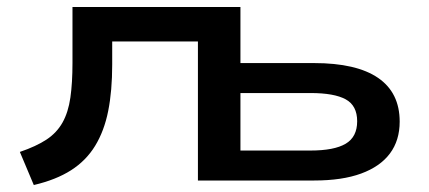

<svg xmlns="http://www.w3.org/2000/svg" viewBox="-20 -518 1232 551"><path d="M77 13 37 -82Q84 -98 113.5 -117.5Q143 -137 159.5 -166.5Q176 -196 182 -238Q188 -280 188 -337V-498H670V-337H881Q1003 -337 1065 -294.5Q1127 -252 1127 -169Q1127 -115 1099 -77.5Q1071 -40 1016.5 -20Q962 0 882 0H548V-399H302V-333Q302 -257 290.5 -199.5Q279 -142 253 -99.5Q227 -57 184 -29.5Q141 -2 77 13ZM670 -86H871Q939 -86 972 -105.5Q1005 -125 1005 -170Q1005 -215 972 -233Q939 -251 871 -251H670Z"/></svg>

Font: Nunito Sans 7pt Expanded SemiBold
Style: Regular
Weight: 600
Width: 7
Designer: Vernon Adams
Foundry: Vernon Adams
Version: Version 3.101;gftools[0.9.27]